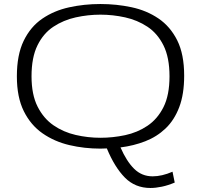

<svg xmlns="http://www.w3.org/2000/svg" viewBox="-20 -730 1002 956"><path d="M480 10Q400 10 325.5 -7.5Q251 -25 192 -66Q133 -107 98.5 -176.5Q64 -246 64 -350Q64 -457 98 -527Q132 -597 190.5 -637Q249 -677 324 -693.5Q399 -710 480 -710Q560 -710 635 -694Q710 -678 769 -638Q828 -598 862.5 -529Q897 -460 897 -353Q897 -261 872.5 -196.5Q848 -132 804.5 -90.5Q761 -49 703 -26.5Q645 -4 580 4Q610 73 648 110.5Q686 148 740 148Q786 148 839 125L850 179Q817 193 786 199.5Q755 206 729 206Q653 206 602 154.5Q551 103 512 9Q497 10 480 10ZM480 -44Q542 -44 603 -57Q664 -70 714 -103.5Q764 -137 794 -196.5Q824 -256 824 -350Q824 -444 794 -504Q764 -564 714 -597Q664 -630 603 -643.5Q542 -657 480 -657Q418 -657 357 -643.5Q296 -630 246 -597Q196 -564 166.5 -504Q137 -444 137 -350Q137 -259 167 -199.5Q197 -140 246.5 -106Q296 -72 357 -58Q418 -44 480 -44Z"/></svg>

Font: Georama Extended Light
Style: Regular
Weight: 300
Width: 7
Designer: Jean-Baptiste Levee
Foundry: Production Type
Version: Version 1.000